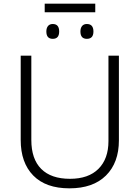

<svg xmlns="http://www.w3.org/2000/svg" viewBox="-20 -1018 762 1048"><path d="M500 -998V-951H224V-998ZM268 -887Q303 -887 303 -846Q303 -806 268 -806Q233 -806 233 -846Q233 -865 242 -876Q251 -887 268 -887ZM454 -887Q490 -887 490 -846Q490 -806 454 -806Q419 -806 419 -846Q419 -865 428 -876Q437 -887 454 -887ZM629 -252Q629 -130 558.5 -60Q488 10 359 10Q230 10 161.5 -60Q93 -130 93 -254V-714H151V-254Q151 -150 205 -96Q259 -42 362 -42Q463 -42 517.5 -96.5Q572 -151 572 -248V-714H629Z"/></svg>

Font: RS Noto Sans Light
Style: Regular
Weight: 300
Designer: Monotype Design Team
Foundry: Monotype Imaging Inc.
Version: Version 3.10